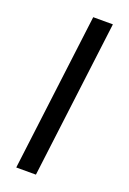

<svg xmlns="http://www.w3.org/2000/svg" viewBox="-132 -715 514 764"><g transform="rotate(20 125.0 -333.5)"><path d="M125 -666.7H208.3L125 0H41.7Z"/></g></svg>

Font: Yulong
Style: Regular
Weight: 400
Designer: GGBotNet
Foundry: f0n7.com
Version: 1.00